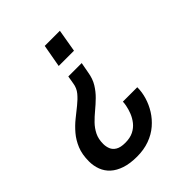

<svg xmlns="http://www.w3.org/2000/svg" viewBox="-196 -644 933 933"><g transform="rotate(-45 271.0 -177.0)"><path d="M204 172Q156 172 121.5 160.5Q87 149 65 129Q43 109 32.5 81.5Q22 54 22 23Q22 -25 36.5 -60Q51 -95 73.5 -121.5Q96 -148 122 -169Q148 -190 172.5 -209.5Q197 -229 214.5 -250Q232 -271 236 -299L243 -340H335L325 -286Q319 -248 302 -220.5Q285 -193 263 -171.5Q241 -150 218 -131Q195 -112 175.5 -92Q156 -72 143.5 -47Q131 -22 131 12Q131 30 137.5 46.5Q144 63 161.5 73.5Q179 84 211 84Q244 84 267 72.5Q290 61 305 42Q320 23 328.5 1.5Q337 -20 341 -41Q342 -47 343 -53.5Q344 -60 344 -66H443Q443 -33 433 0.5Q423 34 404 64.5Q385 95 356.5 119.5Q328 144 289.5 158Q251 172 204 172ZM246 -409 267 -526H371L351 -409Z"/></g></svg>

Font: Archivo SemiCondensed Medium
Style: Italic
Weight: 500
Width: 4
Italic angle: -10°
Designer: Hector Gatti
Foundry: Omnibus-Type
Version: Version 2.001